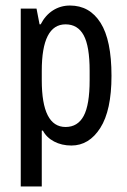

<svg xmlns="http://www.w3.org/2000/svg" viewBox="-20 -515 459 694"><path d="M383 -241Q383 -116 342.5 -52.5Q302 11 238 11Q203 11 175.5 -3.5Q148 -18 135 -43H131V159H55V-484H112L123 -427H127Q144 -460 171.5 -477.5Q199 -495 233 -495Q304 -495 343.5 -432.5Q383 -370 383 -241ZM131 -259V-225Q131 -56 217 -56Q261 -56 282.5 -96Q304 -136 304 -225V-259Q304 -348 282.5 -387.5Q261 -427 217 -427Q131 -427 131 -259Z"/></svg>

Font: Pragati Narrow
Style: Regular
Weight: 400
Designer: Hector Gatti, Marcela Romero, Pablo Cosgaya and Nicolas Silva
Foundry: Omnibus-Type
Version: Version 1.010; ttfautohint (v1.3)